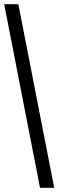

<svg xmlns="http://www.w3.org/2000/svg" viewBox="-20 -780 280 921"><path d="M172 121H240L68 -760H0Z"/></svg>

Font: Noto Serif Myanmar ExtraCondensed Black
Style: Regular
Weight: 900
Width: 2
Designer: Ben Mitchell and the Monotype Design Team
Foundry: Monotype Imaging Inc.
Version: Version 2.106